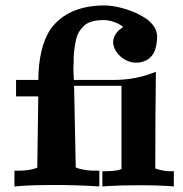

<svg xmlns="http://www.w3.org/2000/svg" viewBox="-20 -685 673 707"><path d="M251.3 -471.7C251.4 -488.5 254.3 -511.4 260.3 -540.4C264.4 -559.4 274.7 -576.4 291 -591.7C306.2 -604.5 329.6 -611 361.4 -611.2C378.2 -611.3 396 -606.9 414.8 -598C422.8 -594 429 -589.7 433.3 -585C425.8 -580.8 418.2 -574.6 410.8 -566.4C401.8 -555.3 397 -543.3 396.5 -530.3C396.9 -511.7 405.6 -494.3 422.6 -478.1C439.9 -462.6 459.1 -454.7 480.2 -454.1C509.5 -454.5 531 -465.6 544.7 -487.6C553.7 -503.2 558.3 -524.3 558.6 -550.8C558.2 -574.5 545.4 -595.9 520.2 -614.9C497.7 -630.4 472 -642.6 443.1 -651.4C414.3 -660.3 388.1 -664.8 364.6 -665C273.7 -664.7 207.1 -635.1 164.9 -576.2C136.3 -531.3 121.7 -469.4 121.1 -390.6H39.1V-330.1H120.9L117.3 -67.6C114 -66.1 109.7 -64.6 104.5 -63.1C89 -59 71.8 -56.8 52.7 -56.6H33.2V1.7L54.3 -0.1C85.6 -2.6 126.4 -3.8 176.7 -3.9C231.4 -3.9 287.8 -2.1 345.9 1.4V-56.6H323.9C307.4 -56.7 290.2 -59.1 272.5 -63.6C267.6 -65 263 -66.7 258.9 -68.7L252.8 -369.1L427.4 -369.1V-62.8C419.5 -58.3 403.1 -55.6 378.2 -54.7L356.9 -54.1V1.6L380.6 -0.1C408.6 -1.9 446.6 -2.9 494.5 -2.9C537.5 -2.9 572.4 -2 599.1 -0.1L620.1 1.5V-54.7H600.6C591.4 -54.7 579.2 -56.7 564 -60.6C559.7 -61.8 555.6 -63.2 551.8 -64.7C551.8 -184.8 552.5 -303.4 554 -420.5L527.6 -411C487.9 -397.6 445.3 -390.9 399.8 -390.6H251.9L250.2 -429.2C250.9 -440.8 251.2 -455 251.3 -471.7Z"/></svg>

Font: Bentham
Style: Bold
Weight: 700
Version: Version 002.001